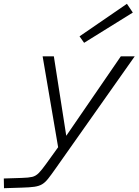

<svg xmlns="http://www.w3.org/2000/svg" viewBox="-97 -756 731 1009"><path d="M127 -460H186L253 -31L237 38H212ZM195 130Q172 163 156 183Q140 203 124 212.5Q108 222 83.5 225.5Q59 229 19 230L-76 233L-77 182L18 179Q54 178 72.5 173.5Q91 169 106.5 153.5Q122 138 147 103L240 -26L538 -460H611ZM321 -565 570 -736 601 -690 345 -531Z"/></svg>

Font: Intel One Mono Light
Style: Italic
Weight: 300
Italic angle: -16°
Monospace: yes
Designer: Fred Shallcrass
Foundry: Frere-Jones Type LLC
Version: Version 1.004